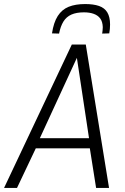

<svg xmlns="http://www.w3.org/2000/svg" viewBox="-49 -929 617 949"><path d="M-29 0 306 -709H375L490 0H426L395 -196H128L35 0ZM148 -246H391L331 -643ZM372 -909Q413 -909 440.5 -899.5Q468 -890 481.5 -867.5Q495 -845 495 -808Q495 -797 494 -785.5Q493 -774 491 -764L456 -763Q457 -771 458 -778.5Q459 -786 459 -795Q458 -822 446.5 -837.5Q435 -853 414.5 -860.5Q394 -868 366 -868Q329 -868 304 -857Q279 -846 264.5 -822.5Q250 -799 243 -763L208 -764Q216 -818 236.5 -850Q257 -882 290.5 -895.5Q324 -909 372 -909Z"/></svg>

Font: Georama ExtraCondensed Thin Light
Style: Italic
Weight: 300
Italic angle: -9°
Version: Version 1.001